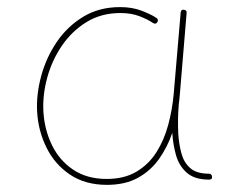

<svg xmlns="http://www.w3.org/2000/svg" viewBox="-20 -517 679 538"><path d="M278.8 -15.6Q328.1 -15.6 362.3 -35.9Q396.5 -56.2 418.2 -90.3Q439.9 -124.5 451.4 -167.2Q462.9 -210 466.8 -254.4L486.3 -482.4Q487.3 -490.7 495.1 -489.7Q503.9 -488.8 502.9 -480.5L483.9 -252.4Q482.9 -238.8 481 -225.6Q481 -225.6 481 -225.1Q477.5 -183.6 479.5 -143.1Q481.4 -112.3 488.5 -86.7Q495.6 -61 513.4 -45.7Q531.2 -30.3 564.9 -30.3Q573.2 -30.3 574.2 -22Q575.2 -13.7 565.9 -13.7Q524.9 -13.7 503.2 -33.2Q481.4 -52.7 473.1 -82.5Q464.8 -112.3 462.9 -143.1V-145Q449.2 -105 425.8 -71.8Q402.3 -38.6 366.5 -18.8Q330.6 1 279.8 1Q218.8 1 176 -27.8Q133.3 -56.6 110.1 -103.8Q86.9 -150.9 84 -204.6Q81.5 -252.9 95.5 -304.2Q109.4 -355.5 138.9 -399.2Q168.5 -442.9 213.1 -470Q257.8 -497.1 316.4 -497.1Q350.1 -497.1 376 -487.3Q401.9 -477.5 417.5 -467.3Q425.3 -462.4 420.9 -455.1Q416.5 -447.8 408.7 -452.6Q394.5 -462.4 371.3 -471.4Q348.1 -480.5 317.4 -480.5Q263.7 -480.5 222.4 -455.1Q181.2 -429.7 153.3 -388.7Q125.5 -347.7 112.3 -299.3Q99.1 -251 101.6 -204.6Q104.5 -153.8 125.5 -110.6Q146.5 -67.4 185.1 -41.5Q223.6 -15.6 278.8 -15.6Z"/></svg>

Font: Mikhak-FD Thin
Style: Regular
Weight: 100
Designer: Amin Abedi
Version: Version 3.2